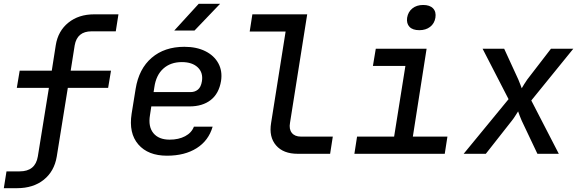

<svg xmlns="http://www.w3.org/2000/svg" viewBox="-20 -805 3040 1005"><path d="M0 180 14 92H83Q165 92 178 14L236 -345H68L83 -435H251L272 -569Q284 -643 338 -686.5Q392 -730 473 -730H600L586 -641H459Q384 -641 371 -568L350 -435H561L546 -345H335L277 15Q264 92 209 136Q154 180 69 180Z M854 10Q755 10 704 -49Q653 -108 669 -210L690 -340Q707 -445 774 -502.5Q841 -560 945 -560Q1009 -560 1055 -537Q1101 -514 1123 -473.5Q1145 -433 1137 -381Q1126 -315 1083 -281.5Q1040 -248 972 -248H772L765 -202Q755 -142 783 -108Q811 -74 868 -74Q915 -74 949 -92Q983 -110 995 -142H1093Q1072 -69 1009.5 -29.5Q947 10 854 10ZM784 -323H978Q1000 -323 1016 -336Q1032 -349 1037 -380Q1044 -425 1015 -452.5Q986 -480 932 -480Q873 -480 835 -446Q797 -412 788 -349ZM892 -645 1020 -785H1132L998 -645Z M1538 0Q1463 0 1425 -44Q1387 -88 1399 -161L1475 -640H1287L1301 -730H1588L1498 -162Q1492 -129 1507.5 -109.5Q1523 -90 1555 -90H1722L1708 0Z M1835 0 1849 -90H2043L2102 -460H1932L1947 -550H2213L2141 -90H2322L2308 0ZM2175 -647Q2140 -647 2123.5 -664.5Q2107 -682 2111 -712Q2116 -743 2138.5 -761Q2161 -779 2195 -779Q2230 -779 2247 -761Q2264 -743 2259 -712Q2254 -682 2231.5 -664.5Q2209 -647 2175 -647Z M2407 0 2642 -286 2506 -550H2619L2693 -389Q2698 -377 2703 -364Q2708 -351 2711 -343Q2715 -351 2723.5 -364Q2732 -377 2740 -389L2864 -550H2981L2761 -279L2905 0H2793L2711 -173Q2706 -184 2700.5 -198.5Q2695 -213 2692 -222Q2686 -213 2677 -198.5Q2668 -184 2659 -173L2523 0Z"/></svg>

Font: JetBrains Mono NL Medium
Style: Italic
Weight: 500
Italic angle: -9°
Monospace: yes
Designer: Philipp Nurullin, Konstantin Bulenkov
Foundry: JetBrains
Version: Version 2.305; ttfautohint (v1.8.4.7-5d5b)